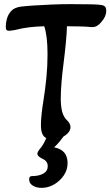

<svg xmlns="http://www.w3.org/2000/svg" viewBox="-20 -663 534 929"><path d="M231 10Q219 10 206.5 6Q194 2 186 -13Q178 -28 178 -59Q178 -81 181.5 -113Q185 -145 191 -182Q199 -232 204.5 -287.5Q210 -343 210 -401Q210 -448 205.5 -482.5Q201 -517 194 -536Q156 -535 122 -531Q88 -527 53 -518Q44 -517 37.5 -515.5Q31 -514 25 -514Q16 -514 12 -517.5Q8 -521 8 -535Q8 -552 13 -570.5Q18 -589 28 -602Q38 -616 51.5 -622.5Q65 -629 81 -631Q106 -634 145 -636.5Q184 -639 230.5 -641Q277 -643 322 -643Q395 -643 426.5 -642Q458 -641 469 -639Q483 -637 488.5 -630.5Q494 -624 494 -610Q494 -583 470 -556Q460 -544 449 -537.5Q438 -531 420 -532Q404 -534 373 -535Q342 -536 304 -536Q303 -501 298.5 -454.5Q294 -408 288 -361Q282 -315 278 -269Q274 -223 274 -185Q274 -150 280.5 -123.5Q287 -97 307 -78Q321 -64 321 -48Q321 -26 296 -8Q271 10 231 10ZM181 246Q156 246 138.5 235Q121 224 121 204Q121 189 135 189Q168 189 189.5 177Q211 165 211 141Q211 116 185 105Q175 100 168 94Q161 88 161 81Q161 76 163.5 71.5Q166 67 170 61Q181 50 192 30Q203 10 208 -6H290Q280 8 268 22.5Q256 37 242 50Q307 62 307 126Q307 159 288.5 186Q270 213 241.5 229.5Q213 246 181 246Z"/></svg>

Font: Akaya Kanadaka
Style: Regular
Weight: 400
Designer: Vaishnavi Murthy Yerkadithaya, Juan Luis Blanco Aristondo
Version: Version 1.002; ttfautohint (v1.8.3)